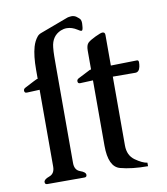

<svg xmlns="http://www.w3.org/2000/svg" viewBox="-80 -773 730 841"><g transform="rotate(-10 285.0 -353.0)"><path d="M280.3 -410.2Q271 -410.2 270.5 -419.9V-420.9Q270.5 -428.7 279.8 -433.1Q289.6 -437.5 308.6 -447.8Q327.6 -458 331.8 -459.7Q335.9 -461.4 338.4 -461.4V-544.9Q338.4 -569.3 348.4 -578.9Q358.4 -588.4 383.1 -600.1Q407.7 -611.8 415.5 -611.8Q426.8 -611.8 426.8 -599.1V-462.9L543.5 -465.3Q550.8 -465.3 550.8 -455.6Q550.8 -445.8 548.8 -436Q543.9 -413.1 526.9 -413.1L426.8 -413.6V-107.4Q426.8 -63 457.8 -41Q488.8 -19 510.7 -16.1V-0.5Q438 -0.5 388.2 -14.2Q338.4 -27.8 338.4 -122.1V-412.6ZM101.1 -412.6Q82.5 -412.1 45.4 -410.2H43Q33.7 -410.2 33.2 -419.9V-420.9Q33.2 -428.7 42.5 -433.1Q52.2 -437.5 83 -454.1Q90.3 -458 97.2 -460.9Q98.6 -461.4 101.1 -461.4V-501.5Q101.1 -563.5 112.3 -602.5Q119.6 -627.4 133.3 -644Q139.6 -652.3 151.9 -656.7L276.4 -703.1Q280.8 -704.6 293 -705.6H294.9Q305.7 -705.6 314.9 -699.7Q328.1 -690.4 332 -683.6Q335 -677.7 335 -668Q335 -664.1 334.5 -659.7Q333.5 -636.7 328.1 -635.3H326.7Q321.3 -635.3 311 -642.6Q287.6 -657.7 264.6 -657.7Q251 -657.7 237.8 -652.3Q196.8 -634.8 191.9 -585.4Q189.9 -566.9 189.7 -545.4Q189.5 -523.9 189.5 -501.5V-71.3Q189.5 -39.6 213.9 -31Q238.3 -22.5 238.3 -10.3Q238.3 0 228 0H62.5Q52.2 0 52.2 -10.3Q52.2 -22.5 76.7 -31Q101.1 -39.6 101.1 -71.3Z"/></g></svg>

Font: Caudex
Style: Regular
Weight: 400
Version: Version 1.04